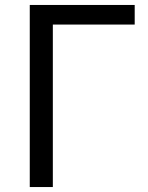

<svg xmlns="http://www.w3.org/2000/svg" viewBox="-20 -754 597 774"><path d="M100 0V-734H523V-655H193V0Z"/></svg>

Font: Noto Sans SC
Style: Regular
Weight: 400
Designer: Ryoko NISHIZUKA  (kana, bopomofo & ideographs); Paul D. Hunt (Latin, Greek & Cyrillic); Sandoll Communications , Soo-you
Foundry: Adobe
Version: Version 2.002;hotconv 1.0.116;makeotfexe 2.5.65601